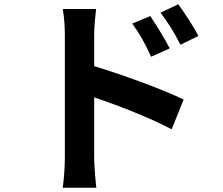

<svg xmlns="http://www.w3.org/2000/svg" viewBox="-20 -819 1040 897"><path d="M682 -744 598 -709C635 -657 657 -617 686 -554L773 -593C750 -638 710 -702 682 -744ZM813 -799 730 -760C767 -710 791 -673 823 -610L907 -651C884 -696 842 -759 813 -799ZM283 -81C283 -42 279 19 273 58H430C425 17 420 -53 420 -81V-364C528 -328 678 -270 782 -215L838 -354C746 -399 553 -470 420 -510V-656C420 -698 425 -742 429 -777H273C280 -741 283 -692 283 -656C283 -572 283 -158 283 -81Z"/></svg>

Font: Noto Sans Mono CJK TC
Style: Bold
Weight: 700
Designer: Ryoko NISHIZUKA 西塚涼子 (kana, bopomofo & ideographs); Paul D. Hunt (Latin, Greek & Cyrillic); Sandoll Communications 산돌커뮤니
Foundry: Adobe
Version: Version 2.004;hotconv 1.0.118;makeotfexe 2.5.65603